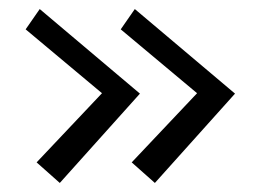

<svg xmlns="http://www.w3.org/2000/svg" viewBox="-20 -469 557 420"><path d="M318.8 -68.8 268.1 -113.8 411.1 -265.1 244.1 -404.8 274.9 -449.2 494.1 -264.2ZM110.8 -68.8 60.1 -113.8 203.1 -265.1 36.1 -404.8 66.9 -449.2 286.1 -264.2Z"/></svg>

Font: Lobster Two
Style: Regular
Weight: 400
Designer: Pablo Impallari
Foundry: Pablo Impallari. www.impallari.com
Version: Version 1.006